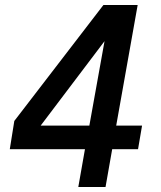

<svg xmlns="http://www.w3.org/2000/svg" viewBox="-20 -745 640 765"><path d="M318.5 -150.5H19L37 -263L392 -725H528.5L443 -244.5H546L530 -150.5H427L400.5 0H292ZM336 -244.5 396.5 -581 142 -244.5Z"/></svg>

Font: JuliaMono SemiBold
Style: Italic
Weight: 600
Italic angle: -9°
Monospace: yes
Designer: cormullion
Foundry: corm
Version: Version 0.056; ttfautohint (v1.8.4)